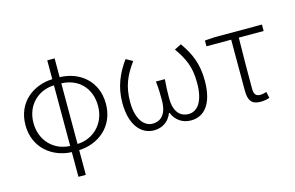

<svg xmlns="http://www.w3.org/2000/svg" viewBox="-106 -949 2167 1411"><g transform="rotate(-15 977.5 -244.0)"><path d="M390 -687H334V-544C191 -539 56 -444 56 -268C56 -92 191 6 334 11V199H390V11C533 6 668 -92 668 -268C668 -443 538 -541 390 -544ZM334 -36C217 -39 117 -129 117 -268C117 -407 217 -494 334 -497ZM390 -497C515 -494 608 -407 608 -268C608 -129 507 -39 390 -36Z M960 13C1020 13 1073 -17 1098 -82H1102C1129 -17 1182 13 1242 13C1343 13 1414 -68 1414 -244C1414 -375 1375 -458 1313 -547L1261 -521C1325 -428 1355 -363 1355 -242C1355 -101 1304 -37 1236 -37C1183 -37 1127 -71 1127 -186C1127 -229 1128 -274 1133 -330H1065C1072 -274 1072 -229 1072 -186C1072 -71 1018 -37 963 -37C897 -37 843 -104 843 -232C843 -355 879 -431 943 -519L892 -547C831 -463 786 -367 786 -242C786 -69 865 13 960 13Z M1770 13C1797 13 1823 8 1839 1L1829 -46C1814 -41 1796 -37 1780 -37C1749 -37 1734 -55 1734 -92C1734 -221 1734 -348 1737 -484H1926V-533H1565L1491 -528V-484H1679V-98C1679 -22 1702 13 1770 13Z"/></g></svg>

Font: Spoqa Han Sans Neo Light
Style: Regular
Weight: 300
Designer: [Spoqa Han Sans Neo] Dong-huui Kim ___ Younghwa Kang ___ Yujin Lee ___ [Noto Sans] Ryoko NISHIZUKA ____ (kana & ideograp
Foundry: Spoqa (http://www.spoqa-han-sans.com)
Version: Version 1.100;hotconv 1.0.109;makeotfexe 2.5.65596